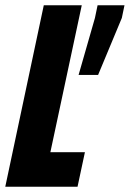

<svg xmlns="http://www.w3.org/2000/svg" viewBox="-30 -708 492 728"><path d="M-10 0 136 -688H280L161 -131H292L264 0ZM268 -424 330 -640 340 -688H442L432 -640L342 -424Z"/></svg>

Font: Saira Condensed ExtraBold
Style: Italic
Weight: 800
Width: 3
Italic angle: -12°
Designer: Hector Gatti with collaboration of the Omnibus-Type team
Foundry: Omnibus-Type
Version: Version 1.101